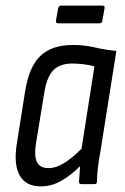

<svg xmlns="http://www.w3.org/2000/svg" viewBox="-20 -655 445 683"><path d="M125 8Q72 8 50 -31Q28 -70 40 -145L69 -328Q83 -418 124 -456.5Q165 -495 239 -495Q282 -495 316.5 -486.5Q351 -478 394 -474L338 -121Q331 -83 328 -56Q325 -29 325 -9Q325 0 315 0H270Q261 0 261 -9Q262 -22 263 -36Q264 -50 265 -64Q232 -31 197.5 -11.5Q163 8 125 8ZM153 -57Q179 -57 207.5 -74.5Q236 -92 270 -126L316 -419Q298 -424 276.5 -426.5Q255 -429 237 -429Q193 -429 169.5 -405Q146 -381 137 -322L108 -145Q101 -102 111 -79.5Q121 -57 153 -57ZM187 -572Q178 -572 179 -581L187 -626Q189 -635 198 -635H344Q354 -635 352 -626L344 -581Q343 -572 334 -572Z"/></svg>

Font: Sofia Sans Condensed
Style: Italic
Weight: 400
Italic angle: -9°
Designer: Botio Nikoltchev, Ani Petrova
Foundry: lettersoup
Version: Version 4.101